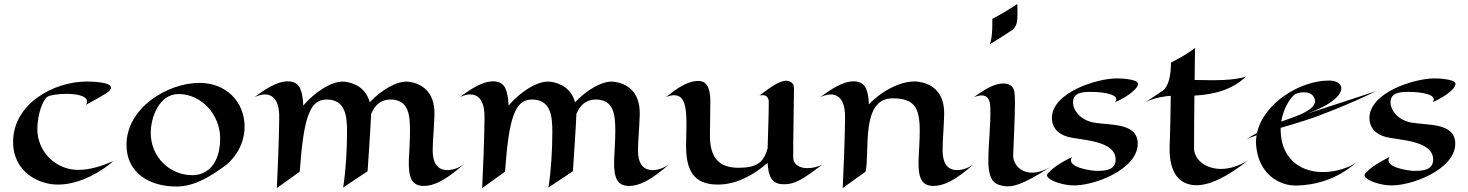

<svg xmlns="http://www.w3.org/2000/svg" viewBox="-20 -932 7509 982"><path d="M560 -108C504 -84 441 -63 380 -63C266 -63 171 -155 171 -272C171 -349 201 -428 226 -439C241 -446 280 -452 320 -452C381 -452 444 -438 420 -396C492 -435 520 -453 520 -453C535 -462 548 -473 548 -484C548 -513 447 -515 425 -515C252 -515 47 -400 47 -206C47 -49 184 15 282 12C396 10 505 -60 560 -108Z M1231 -284C1231 -412 1136 -508 1001 -508C836 -508 627 -380 627 -191C627 -48 743 22 883 22C976 22 1060 -32 1135 -87C1161 -107 1231 -176 1231 -284ZM894 -451C1011 -451 1106 -344 1106 -225C1106 -90 1037 -36 964 -36C846 -36 751 -131 751 -252C751 -333 794 -451 894 -451Z M1878 -349C1896 -392 1926 -423 1976 -423C2069 -423 2077 -347 2077 -263C2077 -213 2073 -158 2071 -115C2068 -18 2089 17 2144 19C2199 20 2258 -9 2354 -93C2325 -72 2295 -62 2269 -62C2211 -62 2193 -107 2193 -163C2193 -210 2200 -273 2202 -346C2205 -470 2128 -507 2070 -514C2010 -521 1928 -469 1871 -409C1851 -483 1792 -508 1745 -514C1678 -522 1587 -458 1531 -392C1530 -427 1525 -457 1515 -480C1503 -506 1479 -516 1452 -516C1394 -516 1332 -472 1281 -435C1301 -444 1319 -449 1335 -449C1386 -449 1411 -402 1408 -323C1408 -323 1408 -220 1396 30L1513 -54C1533 -335 1565 -423 1651 -423C1747 -423 1755 -338 1755 -257C1755 -172 1749 -59 1735 27L1860 -56C1874 -254 1878 -346 1878 -346Z M2928 -349C2946 -392 2976 -423 3026 -423C3119 -423 3127 -347 3127 -263C3127 -213 3123 -158 3121 -115C3118 -18 3139 17 3194 19C3249 20 3308 -9 3404 -93C3375 -72 3345 -62 3319 -62C3261 -62 3243 -107 3243 -163C3243 -210 3250 -273 3252 -346C3255 -470 3178 -507 3120 -514C3060 -521 2978 -469 2921 -409C2901 -483 2842 -508 2795 -514C2728 -522 2637 -458 2581 -392C2580 -427 2575 -457 2565 -480C2553 -506 2529 -516 2502 -516C2444 -516 2382 -472 2331 -435C2351 -444 2369 -449 2385 -449C2436 -449 2461 -402 2458 -323C2458 -323 2458 -220 2446 30L2563 -54C2583 -335 2615 -423 2701 -423C2797 -423 2805 -338 2805 -257C2805 -172 2799 -59 2785 27L2910 -56C2924 -254 2928 -346 2928 -346Z M4186 -90C4161 -78 4134 -72 4110 -72C4070 -72 4038 -89 4037 -126C4036 -185 4041 -440 4041 -481C4041 -506 4023 -519 4001 -519C3960 -519 3902 -471 3864 -443C3912 -456 3912 -413 3912 -413C3912 -336 3908 -259 3906 -173C3884 -95 3844 -75 3762 -74C3652 -72 3613 -131 3611 -232C3611 -290 3613 -348 3613 -412C3613 -460 3606 -518 3552 -518C3492 -518 3435 -474 3387 -436C3403 -442 3417 -445 3428 -445C3483 -445 3491 -380 3491 -298C3491 -263 3489 -225 3489 -187C3489 -70 3521 12 3651 12C3746 12 3832 -35 3906 -99C3910 -27 3929 7 3980 10C4046 14 4089 -18 4186 -90Z M4407 -54C4430 -155 4380 -429 4545 -429C4659 -429 4684 -379 4684 -263C4684 -213 4680 -158 4678 -115C4675 -18 4696 17 4751 19C4806 20 4866 -9 4961 -93C4932 -72 4902 -62 4876 -62C4817 -62 4801 -109 4801 -165C4801 -212 4807 -274 4809 -346C4812 -470 4735 -506 4677 -514C4596 -525 4490 -468 4424 -398C4423 -430 4419 -458 4409 -480C4397 -506 4373 -516 4346 -516C4288 -516 4226 -472 4175 -435C4195 -444 4213 -449 4229 -449C4280 -449 4305 -402 4302 -323C4302 -323 4302 -220 4290 30L4407 -54Z M5183 -912C5183 -912 5136 -878 5055 -835C5055 -835 5059 -748 5043 -706C5122 -754 5156 -778 5156 -778C5180 -794 5184 -822 5184 -860C5184 -876 5183 -893 5183 -912ZM5355 -80C5319 -58 5286 -49 5259 -49C5196 -49 5161 -96 5162 -139C5163 -185 5171 -319 5171 -403C5171 -431 5170 -454 5168 -465C5162 -493 5139 -505 5112 -505C5061 -505 5009 -469 4962 -436C4977 -441 4990 -444 5001 -444C5029 -444 5044 -425 5045 -382C5048 -293 5035 -204 5035 -110C5035 2 5075 12 5112 19C5154 27 5207 17 5355 -80Z M5799 -197C5799 -306 5658 -290 5575 -305C5504 -318 5468 -369 5468 -409C5468 -459 5517 -462 5561 -462C5629 -462 5713 -447 5683 -410C5722 -424 5760 -453 5760 -453C5798 -482 5817 -509 5781 -520C5762 -526 5731 -531 5692 -531C5590 -531 5360 -459 5360 -328C5360 -289 5381 -248 5446 -231C5507 -215 5686 -215 5686 -116C5686 -63 5636 -58 5589 -58C5566 -58 5428 -75 5463 -129C5391 -93 5362 -70 5339 -45C5316 -19 5400 13 5461 16C5566 23 5799 -63 5799 -197Z M6363 -112C6314 -81 6266 -68 6225 -68C6145 -68 6088 -116 6087 -173C6087 -260 6088 -350 6089 -443C6183 -448 6283 -471 6354 -542C6304 -518 6157 -522 6157 -522C6157 -522 6125 -522 6090 -523L6092 -687C6092 -687 6060 -658 5969 -612C5969 -482 5922 -465 5922 -465C5922 -465 5877 -434 5838 -409C5886 -434 5940 -440 5968 -442C5966 -271 5962 -182 5962 -182C5959 -44 6014 10 6089 15C6164 20 6261 -30 6363 -112Z M6661 -349C6862 -421 6840 -487 6840 -487C6832 -511 6808 -520 6776 -520C6630 -520 6443 -405 6409 -252C6391 -242 6372 -231 6353 -218C6365 -225 6384 -232 6407 -240C6403 -219 6403 -198 6406 -176C6421 -47 6517 19 6612 17C6706 15 6819 -14 6918 -102C6878 -73 6812 -52 6745 -52C6618 -52 6530 -134 6530 -268V-278C6608 -301 6693 -326 6752 -351C6752 -351 6871 -394 7019 -466ZM6632 -347C6607 -336 6574 -325 6533 -310C6545 -387 6588 -441 6604 -450C6616 -456 6632 -460 6649 -460C6667 -460 6686 -455 6696 -441C6725 -404 6688 -372 6632 -347Z M7423 -197C7423 -306 7282 -290 7199 -305C7128 -318 7092 -369 7092 -409C7092 -459 7141 -462 7185 -462C7253 -462 7337 -447 7307 -410C7346 -424 7384 -453 7384 -453C7422 -482 7441 -509 7405 -520C7386 -526 7355 -531 7316 -531C7214 -531 6984 -459 6984 -328C6984 -289 7005 -248 7070 -231C7131 -215 7310 -215 7310 -116C7310 -63 7260 -58 7213 -58C7190 -58 7052 -75 7087 -129C7015 -93 6986 -70 6963 -45C6940 -19 7024 13 7085 16C7190 23 7423 -63 7423 -197Z"/></svg>

Font: Eagle Lake
Style: Regular
Weight: 400
Designer: Astigmatic (AOETI)
Foundry: Astigmatic (AOETI)
Version: Version 1.000